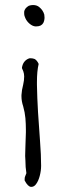

<svg xmlns="http://www.w3.org/2000/svg" viewBox="-20 -687 232 764"><path d="M120.1 -582Q109.4 -583 98.1 -592.3Q86.9 -601.6 81.1 -614.3Q76.2 -624 76.2 -633.8V-640.6Q78.1 -654.3 94.7 -664.1Q103.5 -667 111.3 -667Q126 -667 135.7 -659.2Q151.4 -646.5 156.2 -628.9Q157.2 -623 157.2 -617.2Q157.2 -605.5 152.3 -595.7Q144.5 -582 125 -582ZM143.6 -27.3Q143.6 -7.8 138.2 12.7Q132.8 33.2 124 44.9Q116.2 56.6 104.5 56.6H103.5Q90.8 55.7 78.1 31.2V25.4Q78.1 18.6 80.1 14.6Q82 8.8 85 2Q81.1 -21.5 81.1 -48.8Q80.1 -57.6 80.1 -66.4Q80.1 -85 81.1 -103.5Q82 -130.9 83 -160.2V-170.9Q83 -194.3 81.1 -216.8Q79.1 -239.3 72.3 -263.7Q65.4 -284.2 65.4 -303.7V-308.6Q66.4 -328.1 72.3 -350.6Q76.2 -367.2 76.2 -382.8Q76.2 -387.7 75.2 -393.6Q73.2 -403.3 70.3 -409.2Q67.4 -413.1 67.4 -418Q67.4 -419.9 68.4 -422.9Q71.3 -435.5 79.1 -443.8Q86.9 -452.1 97.7 -455.1H103.5Q110.4 -455.1 118.2 -452.1Q127.9 -446.3 133.8 -432.6Q127 -404.3 127 -360.4V-349.6Q127.9 -297.9 131.3 -240.7Q134.8 -183.6 139.2 -127Q143.6 -70.3 143.6 -27.3Z"/></svg>

Font: Crafty Girls
Style: Regular
Weight: 400
Designer: Crystal Kluge
Foundry: Font Diner, Inc DBA Tart Workshop
Version: Version 1.001